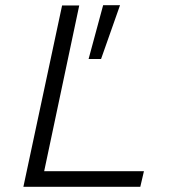

<svg xmlns="http://www.w3.org/2000/svg" viewBox="-20 -719 690 739"><path d="M70 0 219 -698H285L150 -60H534L520 0ZM321 -492 377 -699H442L369 -492Z"/></svg>

Font: Azeret Mono Thin ExtraLight
Style: Italic
Weight: 250
Italic angle: -12°
Version: Version 1.002